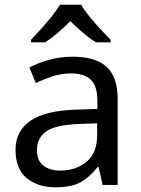

<svg xmlns="http://www.w3.org/2000/svg" viewBox="-20 -786 601 816"><path d="M288 -545Q386 -545 433 -502Q480 -459 480 -365V0H416L399 -76H395Q360 -32 321.5 -11Q283 10 215 10Q142 10 94 -28.5Q46 -67 46 -149Q46 -229 109 -272.5Q172 -316 303 -320L394 -323V-355Q394 -422 365 -448Q336 -474 283 -474Q241 -474 203 -461.5Q165 -449 132 -433L105 -499Q140 -518 188 -531.5Q236 -545 288 -545ZM314 -259Q214 -255 175.5 -227Q137 -199 137 -148Q137 -103 164.5 -82Q192 -61 235 -61Q303 -61 348 -98.5Q393 -136 393 -214V-262ZM325 -766Q337 -744 359.5 -716.5Q382 -689 406.5 -662.5Q431 -636 450 -617V-606H388Q362 -622 334 -645.5Q306 -669 279 -696Q252 -669 225 -646Q198 -623 172 -606H112V-617Q131 -637 154.5 -663Q178 -689 200 -716.5Q222 -744 235 -766Z"/></svg>

Font: Noto Sans Linear A
Style: Regular
Weight: 400
Designer: Monotype Design Team
Foundry: Monotype Imaging Inc.
Version: Version 2.002; ttfautohint (v1.8.4.7-5d5b)